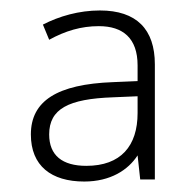

<svg xmlns="http://www.w3.org/2000/svg" viewBox="-20 -742 369 367"><path d="M171 -722C131 -722 93 -711 62 -695L74 -666C105 -683 135 -692 169 -692C215 -692 243 -669 243 -617V-587L196 -585C89 -581 39 -549 39 -485C39 -425 78 -395 141 -395C191 -395 225 -417 243 -445L248 -399H276V-619C276 -686 241 -722 171 -722ZM196 -556 243 -558V-526C243 -463 211 -425 145 -425C99 -425 74 -445 74 -485C74 -534 111 -553 196 -556Z"/></svg>

Font: Noto Sans Sinhala UI ExtraLight
Style: Regular
Weight: 200
Designer: Jelle Bosma - Monotype Design Team
Foundry: Monotype Imaging Inc.
Version: Version 2.006